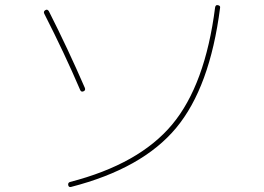

<svg xmlns="http://www.w3.org/2000/svg" viewBox="-20 -740 1040 757"><path d="M249 -9.8Q247.1 -19.5 255.9 -22.5Q528.3 -92.8 658.7 -249Q789.1 -405.3 828.1 -710.9Q830.1 -721.7 838.9 -719.7Q849.6 -717.8 847.7 -709Q807.6 -395.5 674.3 -235.4Q541 -75.2 259.8 -2.9Q251 -1 249 -9.8ZM295.9 -385.7Q235.4 -527.3 154.3 -686.5Q150.4 -695.3 159.2 -700.2Q167 -705.1 172.9 -695.3Q247.1 -548.8 314.5 -393.6Q318.4 -383.8 309.1 -379.9Q299.8 -376 295.9 -385.7Z"/></svg>

Font: Rounded-L Mgen+ 2m thin
Style: Regular
Weight: 100
Designer: [Source Han Sans]
Ryoko NISHIZUKA  (kana & ideographs); Paul D. Hunt (Latin, Greek & Cyrillic); Wenlong ZHANG  (bopomofo
Version: Version 1.059.20150602